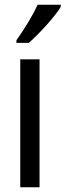

<svg xmlns="http://www.w3.org/2000/svg" viewBox="-20 -786 275 806"><path d="M235 -757V-766H138C117 -721 87 -671 49 -617V-606H101C142 -642 210 -715 235 -757ZM146 0V-537H65V0Z"/></svg>

Font: Noto Sans Sinhala ExtraCondensed
Style: Regular
Weight: 400
Width: 2
Designer: Jelle Bosma - Monotype Design Team
Foundry: Monotype Imaging Inc.
Version: Version 2.006